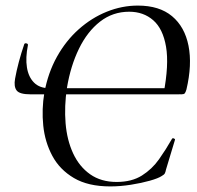

<svg xmlns="http://www.w3.org/2000/svg" viewBox="-20 -656 706 688"><path d="M375 12Q296 12 245 -18Q194 -48 167.5 -97.5Q141 -147 135 -206Q129 -265 139 -324Q152 -395 184 -452.5Q216 -510 262 -551Q308 -592 362.5 -614Q417 -636 474 -636Q551 -636 596.5 -598Q642 -560 655.5 -492Q669 -424 648 -335Q645 -325 642 -321.5Q639 -318 630 -318L566 -320Q586 -424 575 -488.5Q564 -553 529 -583.5Q494 -614 443 -614Q384 -614 338.5 -578.5Q293 -543 263 -481.5Q233 -420 220 -342Q210 -275 215 -214.5Q220 -154 242 -106.5Q264 -59 303 -31.5Q342 -4 398 -4Q452 -4 488.5 -27Q525 -50 550 -85.5Q575 -121 596 -158Q598 -162 603 -160Q608 -158 607 -155L575 -49Q573 -39 570.5 -34.5Q568 -30 559 -25Q547 -17 517 -8.5Q487 0 449 6Q411 12 375 12ZM34 -374Q39 -402 47.5 -434Q56 -466 67 -498Q69 -502 75 -500.5Q81 -499 80 -494Q71 -449 76.5 -414.5Q82 -380 102 -360Q122 -340 156 -340H626L622 -318H89Q50 -318 39.5 -332Q29 -346 34 -374Z"/></svg>

Font: Cormorant Medium
Style: Italic
Weight: 500
Italic angle: -10°
Designer: Christian Thalmann (Catharsis Fonts)
Foundry: Catharsis Fonts
Version: Version 4.000